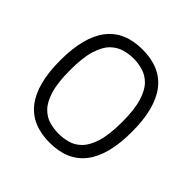

<svg xmlns="http://www.w3.org/2000/svg" viewBox="-176 -830 997 997"><g transform="rotate(45 323.0 -331.0)"><path d="M323 11Q60 11 60 -331Q60 -673 323 -673Q586 -673 586 -331Q586 11 323 11ZM323 -55Q356 -55 390 -64Q424 -73 452 -101Q480 -129 497 -184Q514 -239 514 -331Q514 -423 497 -478Q480 -533 452 -560.5Q424 -588 390 -597.5Q356 -607 323 -607Q290 -607 256 -597.5Q222 -588 194 -560.5Q166 -533 149 -478Q132 -423 132 -331Q132 -239 149 -184Q166 -129 194 -101Q222 -73 256 -64Q290 -55 323 -55Z"/></g></svg>

Font: Pitagon Sans
Style: Regular
Weight: 400
Designer: Travis Tran
Foundry: Pitagon
Version: Version 1.001; ttfautohint (v1.8.4.7-5d5b);gftools[0.9.26]